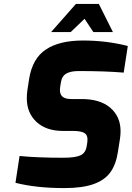

<svg xmlns="http://www.w3.org/2000/svg" viewBox="-20 -955 673 981"><path d="M59 -21 80 -158Q171 -149 304 -149Q365 -149 391.5 -161.5Q418 -174 423 -209L426 -227Q427 -233 427 -243Q427 -267 409.5 -276.5Q392 -286 351 -286H302Q216 -286 166.5 -332Q117 -378 117 -453Q117 -473 120 -495L129 -553Q146 -657 215 -702.5Q284 -748 404 -748Q524 -748 633 -720L612 -584Q516 -592 382 -592Q341 -592 318.5 -579Q296 -566 291 -533L288 -515Q286 -501 286 -496Q286 -472 300 -460.5Q314 -449 344 -449H397Q492 -449 544 -404Q596 -359 596 -285Q596 -267 593 -246L582 -176Q572 -113 543 -73.5Q514 -34 457 -14Q400 6 308 6Q165 6 59 -21ZM368 -935H485L557 -791H457L412 -859L341 -791H241Z"/></svg>

Font: Exo ExtraBold
Style: Italic
Weight: 800
Italic angle: -9°
Designer: Natanael Gama
Foundry: Natanael Gama
Version: Version 1.500; ttfautohint (v1.6)